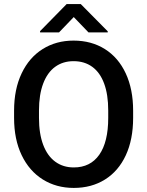

<svg xmlns="http://www.w3.org/2000/svg" viewBox="-20 -922 730 952"><path d="M380.4 -901.9 514.2 -766.6V-761.2H418.9L345.7 -837.4L272.5 -761.2H178.7V-767.6L310.5 -901.9ZM640.1 -337.4Q640.1 -230.5 603.8 -152.1Q567.4 -73.7 500.7 -32Q434.1 9.8 345.7 9.8Q259.3 9.8 192.1 -32.2Q125 -74.2 87.4 -152.6Q49.8 -231 49.8 -337.4V-373Q49.8 -479.5 87.2 -558.1Q124.5 -636.7 191.4 -678.7Q258.3 -720.7 344.7 -720.7Q433.1 -720.7 500 -678.7Q566.9 -636.7 603.5 -558.1Q640.1 -479.5 640.1 -373ZM516.6 -374Q516.6 -453.1 496.3 -507.8Q476.1 -562.5 437.5 -590.6Q398.9 -618.7 344.7 -618.7Q292 -618.7 253.4 -590.6Q214.8 -562.5 194.1 -507.6Q173.3 -452.6 173.3 -374V-337.4Q173.3 -258.8 194.3 -203.6Q215.3 -148.4 254.2 -120.1Q293 -91.8 345.7 -91.8Q428.2 -91.8 472.4 -155Q516.6 -218.3 516.6 -337.4Z"/></svg>

Font: Mardoto Medium
Style: Regular
Weight: 500
Designer: Christian Robertson, Vahan Hovhannisyan
Foundry: Google
Version: Version 1.000